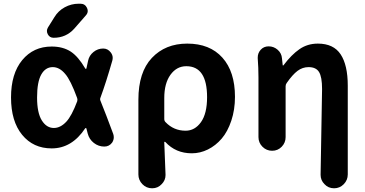

<svg xmlns="http://www.w3.org/2000/svg" viewBox="-20 -806 1957 1029"><path d="M393.6 -262.7Q396.5 -271.5 393.6 -280.3Q358.4 -377 329.1 -410.2Q298.8 -446.3 262.7 -446.3Q223.6 -446.3 201.2 -406.7Q178.7 -367.2 178.7 -283.2Q178.7 -201.2 204.1 -160.6Q229.5 -120.1 268.6 -120.1Q303.7 -120.1 335 -153.3Q364.3 -184.6 393.6 -262.7ZM518.6 -283.2Q514.6 -274.4 518.6 -265.6Q547.9 -193.4 586.9 -87.9Q589.8 -79.1 589.8 -70.3Q589.8 -55.7 581.1 -42Q565.4 -20.5 539.1 -20.5Q507.8 -20.5 482.9 -40Q458 -59.6 450.2 -89.8Q445.3 -107.4 443.4 -116.2Q443.4 -119.1 440.4 -119.6Q437.5 -120.1 436.5 -118.2Q365.2 -10.7 256.8 -10.7Q158.2 -10.7 98.6 -83.5Q39.1 -156.2 39.1 -283.7Q39.1 -411.1 99.1 -483.9Q159.2 -556.6 256.8 -556.6Q317.4 -556.6 359.4 -529.3Q399.4 -502.9 436.5 -439.5Q437.5 -436.5 440.4 -437Q443.4 -437.5 443.4 -440.4Q448.2 -460.9 452.1 -480.5Q458 -508.8 481 -527.3Q503.9 -545.9 533.2 -545.9Q557.6 -545.9 573.2 -525.4Q584 -511.7 584 -496.1Q584 -489.3 582 -481.4Q548.8 -365.2 518.6 -283.2ZM271.5 -713.9Q292 -748 327.1 -767.1Q362.3 -786.1 401.4 -786.1H411.1Q435.5 -786.1 446.3 -763.7Q450.2 -754.9 450.2 -747.1Q450.2 -734.4 439.5 -722.7L377.9 -652.3Q334 -603.5 267.6 -603.5Q246.1 -603.5 236.3 -622.1Q231.4 -630.9 231.4 -640.6Q231.4 -649.4 237.3 -659.2Z M721.7 128.9V-271.5Q721.7 -418.9 793.9 -495.6Q866.2 -572.3 983.4 -572.3Q1104.5 -572.3 1171.9 -497.1Q1239.3 -421.9 1239.3 -287.1Q1239.3 -217.8 1219.7 -159.2Q1200.2 -100.6 1168 -63Q1135.7 -25.4 1094.2 -4.9Q1052.7 15.6 1007.8 15.6Q921.9 15.6 866.2 -44.9Q864.3 -46.9 861.8 -45.9Q859.4 -44.9 860.4 -42Q867.2 125 867.2 131.8Q867.2 160.2 846.7 180.7Q826.2 203.1 795.4 203.1Q764.6 203.1 743.2 181.2Q721.7 159.2 721.7 128.9ZM974.6 -105.5Q1024.4 -105.5 1057.1 -151.4Q1089.8 -197.3 1089.8 -285.2Q1089.8 -451.2 978.5 -451.2Q926.8 -451.2 893.6 -405.3Q860.4 -359.4 860.4 -281.2V-168Q860.4 -158.2 867.2 -151.4Q911.1 -105.5 974.6 -105.5Z M1843.8 128.9Q1843.8 159.2 1822.3 181.2Q1800.8 203.1 1770.5 203.1Q1739.3 203.1 1718.8 180.7Q1698.2 160.2 1698.2 130.9L1706.1 -329.1Q1706.1 -393.6 1689.9 -419.9Q1673.8 -446.3 1633.8 -446.3Q1601.6 -446.3 1574.7 -426.3Q1547.9 -406.2 1516.6 -361.3Q1510.7 -353.5 1510.7 -343.8V-71.3Q1510.7 -41 1489.7 -19.5Q1468.8 2 1438.5 2Q1408.2 2 1386.7 -19.5Q1365.2 -41 1365.2 -71.3V-390.6Q1365.2 -444.3 1361.3 -493.2Q1361.3 -496.1 1361.3 -498Q1361.3 -521.5 1377 -539.1Q1393.6 -557.6 1419.9 -557.6Q1447.3 -557.6 1468.3 -539.1Q1489.3 -520.5 1491.2 -493.2L1495.1 -457Q1495.1 -455.1 1497.1 -455.1Q1499 -455.1 1500 -457Q1542 -512.7 1585 -542.5Q1627.9 -572.3 1683.6 -572.3Q1767.6 -572.3 1805.7 -514.6Q1843.8 -457 1843.8 -346.7Z"/></svg>

Font: Gen Jyuu GothicX Bold
Style: Bold
Weight: 700
Designer: Ryoko NISHIZUKA (kana &amp; ideographs); Paul D. Hunt (Latin, Greek &amp; Cyrillic); Wenlong ZHANG (bopomofo); Sandoll C
Version: Version 1.058.20140828